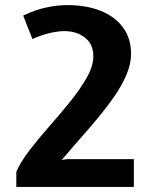

<svg xmlns="http://www.w3.org/2000/svg" viewBox="-20 -733 607 753"><path d="M44 0V-59Q61 -98.5 96.2 -144.2Q131.5 -190 174.2 -238.5Q217 -287 256 -335.5Q295 -384 320.5 -429Q346 -474 346 -512Q346 -559.5 313.5 -585.2Q281 -611 232 -611Q209 -611 176.8 -603.8Q144.5 -596.5 107 -580L71 -672Q120.5 -695.5 164 -704.2Q207.5 -713 242 -713Q319.5 -713 376 -690Q432.5 -667 463.2 -624.2Q494 -581.5 494 -522Q494 -483 476.5 -441.2Q459 -399.5 430 -357.2Q401 -315 366.8 -273.8Q332.5 -232.5 298.8 -194.5Q265 -156.5 238 -124L222 -106L245 -109H505V0Z"/></svg>

Font: Expletus Sans
Style: Bold
Weight: 700
Version: Version 7.500